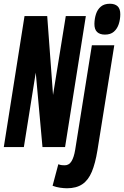

<svg xmlns="http://www.w3.org/2000/svg" viewBox="-36 -786 663 1026"><path d="M-15.7 0 95 -700H216.3L247.4 -278.6L315.5 -700H422.7L311.7 0H191L155 -397.8L91.5 0ZM551.3 -766Q578 -766 592.6 -752.4Q607.1 -738.8 606.8 -709Q606.5 -681.6 598.4 -656.8Q590.2 -632.1 572.5 -616.6Q554.8 -601.1 524.7 -601.1Q497.6 -601.1 482.9 -615Q468.2 -629 468.5 -658.8Q469.1 -686.9 477.1 -711.3Q485.1 -735.7 503.2 -750.9Q521.2 -766 551.3 -766ZM574.7 -544 484.6 17.8Q473.4 86.8 454.7 131.8Q435.9 176.9 403.9 198.4Q371.9 220 322.4 220Q306.3 220 285.4 217.1Q264.4 214.2 245 206.7L275.6 91.7Q286.2 95.7 294.3 96.5Q302.4 97.3 309.9 97.3Q332.9 97.3 346.1 75.7Q359.3 54.2 365.8 14.2L454.9 -544Z"/></svg>

Font: Georama ExtraCondensed Thin
Style: Italic
Weight: 100
Width: 2
Italic angle: -9°
Designer: Jean-Baptiste Levee
Foundry: Production Type
Version: Version 1.001